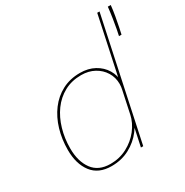

<svg xmlns="http://www.w3.org/2000/svg" viewBox="-179 -929 1046 1083"><g transform="rotate(-30 344.5 -387.0)"><path d="M240 8.5Q155.5 8.5 113 -47.2Q70.5 -103 70.5 -193.5Q70.5 -263.5 89 -325.5Q107.5 -387.5 143 -435Q178.5 -482.5 229.8 -509.5Q281 -536.5 346.5 -536.5Q399.5 -536.5 439.8 -514.5Q480 -492.5 502.5 -455.5Q525 -418.5 525 -373.5Q525 -356.5 522.5 -343.8Q520 -331 519 -328.5L505 -330.5Q507.5 -342 508.8 -351.8Q510 -361.5 510 -371Q510 -413 489 -447.5Q468 -482 431 -502.2Q394 -522.5 346 -522.5Q284 -522.5 235.8 -496.2Q187.5 -470 154.2 -424.2Q121 -378.5 103.8 -319.2Q86.5 -260 86.5 -194.5Q86.5 -110 124.8 -57.8Q163 -5.5 241 -5.5Q300 -5.5 349.2 -31.5Q398.5 -57.5 431.8 -100Q465 -142.5 475.5 -191.5H490Q479 -139 444.5 -93.2Q410 -47.5 357.8 -19.5Q305.5 8.5 240 8.5ZM434.5 0 601 -781.5H616L449.5 0ZM689 -781.5Q686 -750.5 679.5 -713.5Q673 -676.5 666.8 -646.8Q660.5 -617 658 -606H641.5Q644.5 -617.5 649.8 -646Q655 -674.5 660.8 -711Q666.5 -747.5 670 -781.5Z"/></g></svg>

Font: Epilogue Thin
Style: Italic
Weight: 250
Italic angle: -12°
Designer: Tyler Finck
Foundry: Etcetera Type Co
Version: Version 2.112